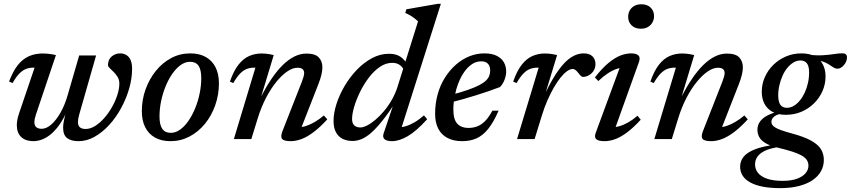

<svg xmlns="http://www.w3.org/2000/svg" viewBox="-20 -736 4502 1016"><path d="M399 -442.5H488.5L399.5 -131Q396 -118.5 394.2 -108.8Q392.5 -99 392.5 -91Q392.5 -71 403 -62.2Q413.5 -53.5 433 -53.5Q458 -53.5 483.5 -69.5Q509 -85.5 532 -111.8Q555 -138 573 -170Q591 -202 601.2 -234.2Q611.5 -266.5 611.5 -294Q611.5 -314 602.2 -329Q593 -344 581.2 -355.5Q569.5 -367 560.5 -375.5Q551.5 -384 551.5 -391.5Q551.5 -421 571 -437.2Q590.5 -453.5 615.5 -453.5Q635 -453.5 649.5 -444.2Q664 -435 671.5 -417Q679 -399 679 -371.5Q679 -321.5 663.8 -268.2Q648.5 -215 621.5 -165Q594.5 -115 558.5 -75.5Q522.5 -36 481 -12.5Q439.5 11 396 11Q356.5 11 335.2 -5.2Q314 -21.5 314 -60.5Q314 -73.5 316.8 -89.5Q319.5 -105.5 324.5 -124.5L340.5 -179L347 -178Q326.5 -125.5 303.2 -89.2Q280 -53 255.2 -31Q230.5 -9 205.5 1Q180.5 11 156.5 11Q115.5 11 92.2 -11Q69 -33 69 -73.5Q69 -100.5 80.5 -135L163 -378Q161 -378 159.2 -378Q157.5 -378 155.5 -378Q135 -378 117.2 -371Q99.5 -364 82.2 -346.5Q65 -329 46.5 -296.5L28 -304.5Q44 -347 63 -375.8Q82 -404.5 104.2 -421.2Q126.5 -438 152.2 -445.5Q178 -453 207.5 -453Q220.5 -453 232.2 -451.8Q244 -450.5 255 -448.8Q266 -447 276 -444.5L170 -129.5Q166 -117.5 164 -107.5Q162 -97.5 162 -89.5Q162 -71.5 172 -63Q182 -54.5 200.5 -54.5Q225.5 -54.5 251.5 -77.2Q277.5 -100 300.8 -141Q324 -182 339.5 -237.5Z M987 -453.5Q1035.5 -453.5 1069.2 -434.2Q1103 -415 1120.8 -379.5Q1138.5 -344 1138.5 -295.5Q1138.5 -234.5 1119 -179.2Q1099.5 -124 1064.8 -81.2Q1030 -38.5 983.2 -13.8Q936.5 11 882 11Q834 11 800 -8.2Q766 -27.5 748.2 -63Q730.5 -98.5 730.5 -147Q730.5 -208 750.2 -263Q770 -318 804.8 -361Q839.5 -404 886 -428.8Q932.5 -453.5 987 -453.5ZM883.5 -33Q909 -33 933 -50Q957 -67 977.2 -96.5Q997.5 -126 1012.8 -163.2Q1028 -200.5 1036.5 -241.5Q1045 -282.5 1045 -322.5Q1045 -367.5 1030.5 -388.2Q1016 -409 986 -409Q960 -409 936.2 -392Q912.5 -375 892 -345.8Q871.5 -316.5 856.2 -279Q841 -241.5 832.5 -200.5Q824 -159.5 824 -120Q824 -75.5 838.8 -54.2Q853.5 -33 883.5 -33Z M1214.5 -296.5 1196.5 -304Q1216.5 -361.5 1242.2 -394Q1268 -426.5 1299 -439.8Q1330 -453 1364 -453Q1375.5 -453 1386 -452Q1396.5 -451 1407 -449.2Q1417.5 -447.5 1428.5 -444.5L1361 -221.5V-224Q1388.5 -277 1417.2 -319.5Q1446 -362 1476 -391.5Q1506 -421 1537.5 -436.8Q1569 -452.5 1601.5 -452.5Q1648 -452.5 1667 -432Q1686 -411.5 1686 -379.5Q1686 -362.5 1680.8 -340.2Q1675.5 -318 1664.5 -290L1565.5 -37L1558 -63Q1578 -62.5 1599.8 -69.5Q1621.5 -76.5 1645.5 -90.5Q1669.5 -104.5 1694 -125L1712 -104.5Q1672.5 -61.5 1638.2 -36Q1604 -10.5 1574.5 0.2Q1545 11 1518 11Q1482.5 11 1472.8 -1Q1463 -13 1475.5 -44L1577 -302.5Q1583 -318.5 1586.2 -329.8Q1589.5 -341 1589.5 -350Q1589.5 -362.5 1581.2 -370Q1573 -377.5 1553.5 -377.5Q1529 -377.5 1500.2 -358Q1471.5 -338.5 1442.5 -303Q1413.5 -267.5 1388 -218.8Q1362.5 -170 1344.5 -112L1310 0H1217.5L1331.5 -378Q1330 -378 1328.2 -378Q1326.5 -378 1324.5 -378Q1304 -378 1286 -371.2Q1268 -364.5 1250.8 -347Q1233.5 -329.5 1214.5 -296.5Z M2118 -363Q2111 -381 2095.2 -392.2Q2079.5 -403.5 2056 -403.5Q2021 -403.5 1989.2 -381.5Q1957.5 -359.5 1931 -324.2Q1904.5 -289 1884.8 -248.5Q1865 -208 1854 -170.2Q1843 -132.5 1843 -106Q1843 -83.5 1854.8 -72.5Q1866.5 -61.5 1886.5 -61.5Q1902 -61.5 1923 -72.2Q1944 -83 1967 -102.5Q1990 -122 2012.5 -148.8Q2035 -175.5 2053.5 -208Q2072 -240.5 2083.5 -276.5L2192 -622.5Q2183.5 -631.5 2173 -639.5Q2162.5 -647.5 2150.5 -654.5Q2138.5 -661.5 2124.5 -667.5L2130.5 -687L2298 -716H2313L2097 -36L2082.5 -63Q2102 -61 2125 -67.5Q2148 -74 2173 -88.5Q2198 -103 2223.5 -125.5L2240.5 -105Q2182 -41 2137 -15Q2092 11 2054.5 11Q2026 11 2014.5 0.2Q2003 -10.5 2010.5 -31.5L2066.5 -197.5H2075Q2034 -135 2001.2 -94.5Q1968.5 -54 1941.8 -31.2Q1915 -8.5 1891.5 0.8Q1868 10 1845.5 10Q1816 10 1793.2 -1.2Q1770.5 -12.5 1757.8 -36Q1745 -59.5 1745 -96Q1745 -137 1760.2 -185Q1775.5 -233 1803 -280Q1830.5 -327 1867.5 -365.8Q1904.5 -404.5 1948 -428Q1991.5 -451.5 2039 -451.5Q2074 -451.5 2097 -437Q2120 -422.5 2136.5 -393Z M2527 -411.5Q2499.5 -411.5 2476.8 -396Q2454 -380.5 2435.8 -354Q2417.5 -327.5 2405 -294.5Q2392.5 -261.5 2385.8 -226Q2379 -190.5 2379 -157Q2379 -103.5 2400 -81.2Q2421 -59 2458.5 -59Q2483.5 -59 2505.2 -67.2Q2527 -75.5 2546.8 -95.2Q2566.5 -115 2585.5 -150.5H2618.5Q2591.5 -88.5 2562.8 -53.2Q2534 -18 2500.8 -3.5Q2467.5 11 2425.5 11Q2380.5 11 2348.2 -5.8Q2316 -22.5 2299.2 -54.8Q2282.5 -87 2282.5 -134Q2282.5 -188 2295.8 -236.2Q2309 -284.5 2333.8 -324Q2358.5 -363.5 2391 -392.5Q2423.5 -421.5 2462.2 -437.5Q2501 -453.5 2543 -453.5Q2584 -453.5 2609.5 -440.2Q2635 -427 2646.8 -405.5Q2658.5 -384 2658.5 -358.5Q2658.5 -335.5 2649.5 -313Q2640.5 -290.5 2626 -275.5Q2594.5 -263.5 2561.8 -252.2Q2529 -241 2495.8 -230.8Q2462.5 -220.5 2429.2 -211Q2396 -201.5 2363.5 -193.5L2365 -233.5Q2418 -247 2455 -260Q2492 -273 2515.5 -285.2Q2539 -297.5 2551.8 -310Q2564.5 -322.5 2569.2 -335.8Q2574 -349 2574 -363.5Q2574 -378 2568.8 -388.8Q2563.5 -399.5 2553 -405.5Q2542.5 -411.5 2527 -411.5Z M2830.5 -378Q2829 -378 2827.2 -378Q2825.5 -378 2823.5 -378Q2803 -378 2785 -371.2Q2767 -364.5 2749.8 -347Q2732.5 -329.5 2713.5 -296.5L2695.5 -304Q2715.5 -361.5 2741.2 -394Q2767 -426.5 2798 -439.8Q2829 -453 2863 -453Q2875 -453 2885.5 -452Q2896 -451 2906.5 -449Q2917 -447 2928 -444.5L2867 -244.5L2867.5 -247Q2903.5 -321 2936.8 -366.5Q2970 -412 3002.5 -432.8Q3035 -453.5 3067.5 -453.5Q3100 -453.5 3115.5 -437.5Q3131 -421.5 3131 -397Q3131 -376.5 3121 -361.2Q3111 -346 3095.8 -337.5Q3080.5 -329 3064.5 -329Q3060 -329 3054.2 -334Q3048.5 -339 3041 -349Q3033 -359.5 3025.8 -365.2Q3018.5 -371 3010.5 -371Q2997 -371 2980.5 -359.2Q2964 -347.5 2946.2 -325.5Q2928.5 -303.5 2910.8 -272.8Q2893 -242 2876.5 -204.2Q2860 -166.5 2847 -123.5L2809 0H2716Z M3133 -35 3266.5 -397 3285.5 -378Q3265.5 -379 3242.8 -371.2Q3220 -363.5 3195.8 -347.5Q3171.5 -331.5 3146 -307L3128 -326.5Q3167.5 -376.5 3201.2 -404Q3235 -431.5 3264.2 -442.5Q3293.5 -453.5 3319.5 -453.5Q3348 -453.5 3358.8 -442.2Q3369.5 -431 3361 -407.5L3228 -37L3212.5 -63Q3233 -61.5 3256 -67.8Q3279 -74 3303.8 -88Q3328.5 -102 3353.5 -123.5L3370.5 -102.5Q3331.5 -60 3297.8 -35Q3264 -10 3235 0.5Q3206 11 3179.5 11Q3146 11 3134.8 0.2Q3123.5 -10.5 3133 -35ZM3304 -646.5Q3304 -666 3312.5 -681Q3321 -696 3336.8 -704.8Q3352.5 -713.5 3374 -713.5Q3404.5 -713.5 3422.8 -696Q3441 -678.5 3441 -651Q3441 -632 3432.2 -616.8Q3423.5 -601.5 3408 -592.8Q3392.5 -584 3371 -584Q3340.5 -584 3322.2 -601.8Q3304 -619.5 3304 -646.5Z M3439.5 -296.5 3421.5 -304Q3441.5 -361.5 3467.2 -394Q3493 -426.5 3524 -439.8Q3555 -453 3589 -453Q3600.5 -453 3611 -452Q3621.5 -451 3632 -449.2Q3642.5 -447.5 3653.5 -444.5L3586 -221.5V-224Q3613.5 -277 3642.2 -319.5Q3671 -362 3701 -391.5Q3731 -421 3762.5 -436.8Q3794 -452.5 3826.5 -452.5Q3873 -452.5 3892 -432Q3911 -411.5 3911 -379.5Q3911 -362.5 3905.8 -340.2Q3900.5 -318 3889.5 -290L3790.5 -37L3783 -63Q3803 -62.5 3824.8 -69.5Q3846.5 -76.5 3870.5 -90.5Q3894.5 -104.5 3919 -125L3937 -104.5Q3897.5 -61.5 3863.2 -36Q3829 -10.5 3799.5 0.2Q3770 11 3743 11Q3707.5 11 3697.8 -1Q3688 -13 3700.5 -44L3802 -302.5Q3808 -318.5 3811.2 -329.8Q3814.5 -341 3814.5 -350Q3814.5 -362.5 3806.2 -370Q3798 -377.5 3778.5 -377.5Q3754 -377.5 3725.2 -358Q3696.5 -338.5 3667.5 -303Q3638.5 -267.5 3613 -218.8Q3587.5 -170 3569.5 -112L3535 0H3442.5L3556.5 -378Q3555 -378 3553.2 -378Q3551.5 -378 3549.5 -378Q3529 -378 3511 -371.2Q3493 -364.5 3475.8 -347Q3458.5 -329.5 3439.5 -296.5Z M4412 -372.5Q4401.5 -372.5 4393 -377.5Q4384.5 -382.5 4374.5 -389.5Q4364.5 -396.5 4350.8 -403.5Q4337 -410.5 4316.5 -415Q4296 -419.5 4266.5 -418.5L4259 -446.5Q4303.5 -441.5 4336.5 -443.8Q4369.5 -446 4394.2 -450Q4419 -454 4438.5 -454Q4450 -454 4456 -448.5Q4462 -443 4462 -432Q4462 -421 4457.5 -410.5Q4453 -400 4445.8 -391.5Q4438.5 -383 4429.8 -377.8Q4421 -372.5 4412 -372.5ZM4144.5 -165.5Q4162.5 -165.5 4179.8 -175.5Q4197 -185.5 4212 -203.5Q4227 -221.5 4238 -245Q4249 -268.5 4255.2 -295.8Q4261.5 -323 4261.5 -352.5Q4261.5 -386 4249.8 -401Q4238 -416 4215.5 -416Q4197 -416 4179.8 -406Q4162.5 -396 4147.5 -378.2Q4132.5 -360.5 4121.8 -337Q4111 -313.5 4104.5 -286Q4098 -258.5 4098 -229.5Q4098.5 -196 4110 -180.8Q4121.5 -165.5 4144.5 -165.5ZM4220.5 -453.5Q4263.5 -453.5 4291.8 -438Q4320 -422.5 4334.2 -395.2Q4348.5 -368 4348.5 -332Q4348.5 -290.5 4332.2 -253.8Q4316 -217 4287.2 -188.8Q4258.5 -160.5 4220.5 -144.5Q4182.5 -128.5 4139 -128.5Q4096.5 -128.5 4068 -144Q4039.5 -159.5 4025.2 -187Q4011 -214.5 4011 -250Q4011 -291 4027.2 -327.8Q4043.5 -364.5 4072.2 -392.8Q4101 -421 4139 -437.2Q4177 -453.5 4220.5 -453.5ZM4109 259.5Q4056 259.5 4016.2 251.8Q3976.5 244 3949.8 229.2Q3923 214.5 3909.8 193.5Q3896.5 172.5 3896.5 146Q3896.5 115.5 3915.8 92.5Q3935 69.5 3976.8 53.5Q4018.5 37.5 4086.5 29L4124.5 23.5L4137 39.5Q4098 41 4068 48.2Q4038 55.5 4017.2 67.5Q3996.5 79.5 3986 96.2Q3975.5 113 3975.5 134Q3975.5 159.5 3991.2 179Q4007 198.5 4039.2 209.8Q4071.5 221 4121 221Q4167 221 4197.5 209.8Q4228 198.5 4243 180.2Q4258 162 4258 141Q4258 123.5 4249 110.2Q4240 97 4220.8 86.2Q4201.5 75.5 4170.8 65.8Q4140 56 4096.5 45.5Q4052 35 4028.5 20Q4005 5 3996.5 -12.8Q3988 -30.5 3988 -49.5Q3988 -75 4003 -94.5Q4018 -114 4046.5 -127.8Q4075 -141.5 4114 -148.5L4131 -137Q4095 -133 4078.5 -120.5Q4062 -108 4062 -91.5Q4062 -83.5 4066.2 -76.2Q4070.5 -69 4081.8 -61.8Q4093 -54.5 4114.8 -46.8Q4136.5 -39 4171.5 -29.5Q4236.5 -12 4273.2 8.8Q4310 29.5 4324.8 54.5Q4339.5 79.5 4339.5 110.5Q4339.5 143 4324.2 170.2Q4309 197.5 4279.5 217.5Q4250 237.5 4207 248.5Q4164 259.5 4109 259.5Z"/></svg>

Font: Newsreader 16pt 16pt Medium
Style: Italic
Weight: 500
Italic angle: -17°
Version: Version 1.003